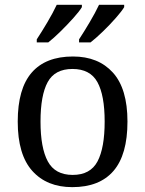

<svg xmlns="http://www.w3.org/2000/svg" viewBox="-20 -768 603 798"><path d="M280.3 9.8Q174.8 9.8 114.3 -57.6Q53.7 -125 53.7 -262.7Q53.7 -399.4 111.8 -466.3Q169.9 -533.2 283.2 -533.2Q388.7 -533.2 449.2 -466.3Q509.8 -399.4 509.8 -262.7Q509.8 -125 451.7 -57.6Q393.6 9.8 280.3 9.8ZM282.2 -41Q355.5 -41 385.3 -97.2Q415 -153.3 415 -262.7Q415 -372.1 384.8 -426.8Q354.5 -481.4 281.2 -481.4Q208 -481.4 178.2 -426.8Q148.4 -372.1 148.4 -262.7Q148.4 -153.3 178.7 -97.2Q209 -41 282.2 -41ZM308.6 -604.5Q329.1 -635.7 352.5 -675.3Q376 -714.8 391.6 -748H496.1V-738.3Q486.3 -721.7 461.4 -693.4Q436.5 -665 407.7 -637.2Q378.9 -609.4 356.4 -591.8H308.6ZM132.8 -604.5Q153.3 -635.7 176.8 -675.3Q200.2 -714.8 215.8 -748H320.3V-738.3Q310.5 -721.7 285.2 -693.4Q259.8 -665 231.4 -637.2Q203.1 -609.4 180.7 -591.8H132.8Z"/></svg>

Font: Noto Serif Todhri
Style: Regular
Weight: 400
Designer: Mikhail Merkuryev
Version: Version 1.000; ttfautohint (v1.8.4.7-5d5b)